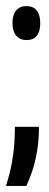

<svg xmlns="http://www.w3.org/2000/svg" viewBox="-29 -484 161 631"><path d="M-9.3 127Q4 84.7 10.2 50Q16.3 15.3 18.2 -13.5Q20 -42.3 20 -67.3H99Q99 -22.3 92.5 14.8Q86 52 76.3 80Q66.7 108 57.7 127ZM57.7 -352.3Q36.7 -352.3 24.3 -366.8Q12 -381.3 12 -408.3Q12 -435 23.8 -449.5Q35.7 -464 57.7 -464Q80.3 -464 91.8 -449.5Q103.3 -435 103.3 -408.3Q103.3 -352.3 57.7 -352.3Z"/></svg>

Font: Bricolage Grotesque 96pt ExtraBold Condensed
Style: Regular
Weight: 800
Width: 3
Version: Version 1.001;gftools[0.9.33.dev8+g029e19f]